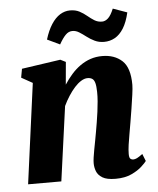

<svg xmlns="http://www.w3.org/2000/svg" viewBox="-55 -837 735 895"><g transform="rotate(-5 312.0 -390.0)"><path d="M256.5 -447.5Q273 -473 292 -494.5Q311 -516 333.5 -532Q356 -548 381.8 -556.8Q407.5 -565.5 437 -565.5Q494 -565.5 529.8 -532.8Q565.5 -500 565.5 -419.5Q565.5 -404.5 561.2 -373.5Q557 -342.5 551.5 -308.2Q546 -274 541.5 -247Q537.5 -222 532.5 -195Q527.5 -168 524 -143Q520.5 -118 520.5 -100Q520.5 -82 526.5 -77.2Q532.5 -72.5 539 -72.5Q547.5 -72.5 557.2 -77.2Q567 -82 583.5 -94.5L597 -60.5Q591.5 -52.5 573.2 -35.5Q555 -18.5 524.2 -4.2Q493.5 10 450 10Q409 10 388.5 -2.5Q368 -15 361 -33.5Q354 -52 354 -71Q354 -82 356.2 -98Q358.5 -114 362.2 -133.8Q366 -153.5 370 -174.8Q374 -196 377.5 -216Q381 -236.5 385 -260Q389 -283.5 392.2 -308.2Q395.5 -333 397.5 -357Q399.5 -381 399 -401.5Q398.5 -428.5 394.5 -443Q390.5 -457.5 382 -463.2Q373.5 -469 360 -469Q345.5 -469 329.8 -459.2Q314 -449.5 299 -432.8Q284 -416 270 -394.5Q256 -373 244.5 -348.5L196.5 0H41L104 -469L52 -498L59.5 -539L241 -565.5L266 -553ZM187.5 -664.5Q200.5 -707 218.8 -735Q237 -763 259.2 -776.8Q281.5 -790.5 306 -790.5Q331.5 -790.5 350 -780.8Q368.5 -771 384 -758Q399.5 -745 415.2 -735.2Q431 -725.5 450.5 -725.5Q465.5 -725.5 479 -737.8Q492.5 -750 505.5 -781.5L571.5 -758Q561 -712.5 543.5 -684.5Q526 -656.5 502.8 -643.5Q479.5 -630.5 452 -630.5Q428 -630.5 408.2 -640Q388.5 -649.5 372 -662.2Q355.5 -675 340.2 -684.5Q325 -694 309 -694Q291 -694 276.8 -679.5Q262.5 -665 246.5 -636.5Z"/></g></svg>

Font: Merriweather 24pt Black
Style: Italic
Weight: 900
Italic angle: -7.8°
Designer: Eben Sorkin
Foundry: Eben Sorkin
Version: Version 2.101